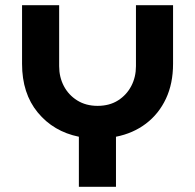

<svg xmlns="http://www.w3.org/2000/svg" viewBox="-20 -720 752 740"><path d="M284 0V-193Q186 -213 125.5 -286.5Q65 -360 65 -474V-700H208V-465Q208 -423 226 -388.5Q244 -354 277.5 -333Q311 -312 356 -312Q402 -312 435 -333Q468 -354 486 -388.5Q504 -423 504 -465V-700H647V-474Q647 -398 619.5 -339.5Q592 -281 542.5 -243.5Q493 -206 427 -193V0Z"/></svg>

Font: MuseoModerno SemiBold
Style: Regular
Weight: 600
Designer: Pablo Cosgaya, Héctor Gatti, Marcela Romero, and the Authors of The MuseoModerno Project.
Foundry: Omnibus-Type Team
Version: Version 1.001